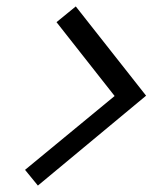

<svg xmlns="http://www.w3.org/2000/svg" viewBox="-20 -657 475 598"><path d="M156 -588 337 -358 58 -128 98 -79 435 -359 216 -637Z"/></svg>

Font: Advent Pro Medium
Style: Italic
Weight: 500
Italic angle: -12°
Version: Version 3.000